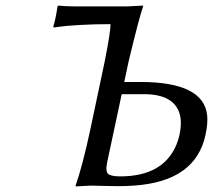

<svg xmlns="http://www.w3.org/2000/svg" viewBox="-20 -668 766 691"><path d="M418 -329.1 365.7 -84Q358.4 -49.8 370.6 -41Q382.8 -33.2 412.1 -33.2Q567.9 -33.2 615.2 -147.9Q622.1 -165 626 -183.1Q647 -281.7 577.1 -314.9Q546.9 -328.6 502.9 -329.1ZM439 -645 494.6 -647.9 495.1 -645Q481.4 -607.4 442.4 -444.8L427.2 -373H485.4Q712.9 -373 725.6 -252.9Q728.5 -223.1 719.7 -183.1Q684.1 -14.6 460.9 0Q434.1 2 402.8 2Q383.8 2 349.6 1Q320.8 0 307.1 0L252.4 2.9L252 0Q276.4 -68.8 304.7 -200.2L356.4 -444.8Q378.9 -557.6 377.4 -581.1Q317.9 -581.1 266.8 -578.1Q215.8 -575.2 194.3 -571.8L172.9 -568.8L171.9 -573.2Q180.2 -598.6 187 -645L189.9 -647.9Q213.9 -645 249 -645Z"/></svg>

Font: Linux Biolinum Capitals O
Style: Italic Samll Caps
Weight: 400
Italic angle: -12°
Designer: Philipp H. Poll
Foundry: Philipp H. Poll
Version: Version 0.6.2